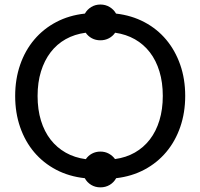

<svg xmlns="http://www.w3.org/2000/svg" viewBox="-20 -782 885 848"><path d="M798 -358.5Q798 -284.5 776.2 -221.5Q754.5 -158.5 714.5 -110.8Q674.5 -63 618.2 -33Q562 -3 493 5Q483 23.5 464.8 34.5Q446.5 45.5 423.5 45.5Q400.5 45.5 382.5 34.5Q364.5 23.5 354.5 5Q285 -2.5 228.2 -32.2Q171.5 -62 131.2 -109.5Q91 -157 69 -220.2Q47 -283.5 47 -358Q47 -432.5 69 -496Q91 -559.5 131.5 -607.2Q172 -655 228.8 -684.8Q285.5 -714.5 355 -722Q365 -740 383 -751Q401 -762 423.5 -762Q446 -762 464.2 -751Q482.5 -740 492.5 -722Q561.5 -714 617.8 -684.2Q674 -654.5 714 -606.8Q754 -559 776 -496Q798 -433 798 -358.5ZM488 -79.5Q536.5 -86 575.5 -108.2Q614.5 -130.5 642 -166.2Q669.5 -202 684.2 -250.5Q699 -299 699 -358.5Q699 -418 684.2 -466.5Q669.5 -515 642 -550.8Q614.5 -586.5 575.8 -608.5Q537 -630.5 488.5 -637.5Q478 -622 461 -613Q444 -604 423.5 -604Q402.5 -604 385.8 -613Q369 -622 358.5 -637.5Q309.5 -631 270.2 -609Q231 -587 203.5 -551Q176 -515 161 -466.5Q146 -418 146 -358Q146 -298 161 -249.2Q176 -200.5 203.8 -165Q231.5 -129.5 270.8 -107.5Q310 -85.5 359 -79Q369.5 -94.5 386.2 -103.5Q403 -112.5 423.5 -112.5Q444 -112.5 460.5 -103.5Q477 -94.5 488 -79.5Z"/></svg>

Font: Lato
Style: Regular
Weight: 400
Designer: Lukasz Dziedzic with Adam Twardoch and Botio Nikoltchev
Foundry: tyPoland Lukasz Dziedzic
Version: Version 2.010; 2014-09-01; http://www.latofonts.com/; ttfaut